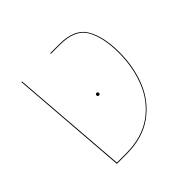

<svg xmlns="http://www.w3.org/2000/svg" viewBox="-142 -705 853 853"><g transform="rotate(-45 285.0 -278.5)"><path d="M94 -557H98L141 -4H198Q298 -4 364 -51Q430 -98 461 -175Q492 -252 492 -343Q492 -439 460 -496Q428 -553 333 -553H275V-557H333Q429 -557 462.5 -498.5Q496 -440 496 -343Q496 -251 464.5 -173.5Q433 -96 366 -48Q299 0 198 0H137ZM288 -279Q288 -287 296 -287Q299 -287 301.5 -285Q304 -283 304 -279Q304 -276 301.5 -273.5Q299 -271 296 -271Q292 -271 290 -273.5Q288 -276 288 -279Z"/></g></svg>

Font: FiraGO Four
Style: Regular
Weight: 100
Designer: bBox Type
Foundry: bBox Type GmbH
Version: Version 1.001